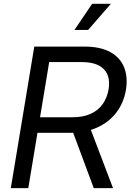

<svg xmlns="http://www.w3.org/2000/svg" viewBox="-20 -967 677 987"><path d="M35.6 0 156.2 -727.5H414.6Q495.1 -727.5 546.1 -699.7Q597.2 -671.9 617.7 -621.6Q638.2 -571.3 627.4 -504.9Q616.2 -439 578.6 -389.2Q541 -339.4 480.2 -311.8Q419.4 -284.2 339.8 -284.2H132.8L146 -364.3H353.5Q407.2 -364.3 446 -381.8Q484.9 -399.4 507.8 -431.9Q530.8 -464.4 538.1 -507.3Q549.3 -574.2 514.2 -611.1Q479 -647.9 399.4 -647.9H232.9L125.5 0ZM461.9 0 340.3 -327.1H436.5L561 0ZM362.8 -813 453.6 -947.3H549.8L433.1 -813Z"/></svg>

Font: Inter 24pt
Style: Italic
Weight: 400
Italic angle: -9.3988°
Designer: Rasmus Andersson
Foundry: rsms
Version: Version 4.001;git-66647c0bb